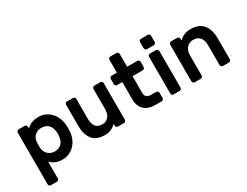

<svg xmlns="http://www.w3.org/2000/svg" viewBox="-81 -1317 2720 2113"><g transform="rotate(-30 1279.0 -260.0)"><path d="M199 163Q199 174 191 182Q183 190 172 190H96Q85 190 77 182Q69 174 69 163V-493Q69 -504 77 -512Q85 -520 96 -520H172Q183 -520 191 -512Q199 -504 199 -493V-470Q220 -494 257 -512Q294 -530 350 -530Q415 -530 464.5 -497.5Q514 -465 542 -411.5Q570 -358 573 -295Q574 -285 574 -260Q574 -235 573 -225Q570 -162 542 -108.5Q514 -55 464.5 -22.5Q415 10 350 10Q295 10 258 -8Q221 -26 199 -50ZM320 -410Q270 -410 237 -380.5Q204 -351 199 -298Q198 -288 198 -260Q198 -232 199 -222Q204 -171 237.5 -140.5Q271 -110 320 -110Q371 -110 404 -140Q437 -170 443 -232Q445 -252 445 -260Q445 -336 411 -373Q377 -410 320 -410Z M710 -520H786Q797 -520 805 -512Q813 -504 813 -493V-239Q813 -176 839.5 -141.5Q866 -107 922 -107Q974 -107 1002.5 -142.5Q1031 -178 1031 -239V-493Q1031 -504 1039 -512Q1047 -520 1058 -520H1134Q1145 -520 1153 -512Q1161 -504 1161 -493V-27Q1161 -16 1153 -8Q1145 0 1134 0H1058Q1047 0 1039 -8Q1031 -16 1031 -27V-50Q973 10 892 10Q779 10 731 -54.5Q683 -119 683 -224V-493Q683 -504 691 -512Q699 -520 710 -520Z M1552 -120H1613Q1624 -120 1632 -112Q1640 -104 1640 -93V-27Q1640 -16 1632 -8Q1624 0 1613 0H1539Q1444 0 1394 -46.5Q1344 -93 1344 -185V-400H1278Q1267 -400 1259 -408Q1251 -416 1251 -427V-493Q1251 -504 1259 -512Q1267 -520 1278 -520H1344V-683Q1344 -694 1352 -702Q1360 -710 1371 -710H1447Q1458 -710 1466 -702Q1474 -694 1474 -683V-520H1603Q1614 -520 1622 -512Q1630 -504 1630 -493V-427Q1630 -416 1622 -408Q1614 -400 1603 -400H1474V-188Q1474 -155 1491.5 -137.5Q1509 -120 1552 -120Z M1873 -683V-605Q1873 -594 1865 -586Q1857 -578 1846 -578H1760Q1749 -578 1741 -586Q1733 -594 1733 -605V-683Q1733 -694 1741 -702Q1749 -710 1760 -710H1846Q1857 -710 1865 -702Q1873 -694 1873 -683ZM1841 0H1765Q1754 0 1746 -8Q1738 -16 1738 -27V-493Q1738 -504 1746 -512Q1754 -520 1765 -520H1841Q1852 -520 1860 -512Q1868 -504 1868 -493V-27Q1868 -16 1860 -8Q1852 0 1841 0Z M2467 0H2391Q2380 0 2372 -8Q2364 -16 2364 -27V-281Q2364 -343 2335 -378Q2306 -413 2250 -413Q2198 -413 2167 -377Q2136 -341 2136 -281V-27Q2136 -16 2128 -8Q2120 0 2109 0H2033Q2022 0 2014 -8Q2006 -16 2006 -27V-493Q2006 -504 2014 -512Q2022 -520 2033 -520H2109Q2120 -520 2128 -512Q2136 -504 2136 -493V-470Q2196 -530 2280 -530Q2393 -530 2443.5 -465Q2494 -400 2494 -296V-27Q2494 -16 2486 -8Q2478 0 2467 0Z"/></g></svg>

Font: Hezaedrus Medium
Style: Regular
Weight: 500
Designer: Hubert & Fischer
Foundry: Hubert & Fischer
Version: Version 1.10;September 3, 2019;FontCreator 11.5.0.2425 64-bi